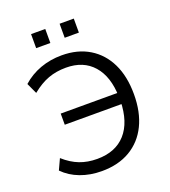

<svg xmlns="http://www.w3.org/2000/svg" viewBox="-159 -1008 1000 1132"><g transform="rotate(-20 340.5 -442.0)"><path d="M285 9Q213 9 151.5 -14Q90 -37 47 -81L78 -148Q125 -106 174.5 -87Q224 -68 284 -68Q399 -68 462.5 -139Q526 -210 529 -343L557 -323H172V-393H556L528 -370Q525 -497 463.5 -567Q402 -637 293 -637Q232 -637 181.5 -618.5Q131 -600 78 -557L47 -624Q96 -668 159 -691Q222 -714 294 -714Q394 -714 466.5 -670Q539 -626 578 -545.5Q617 -465 617 -353Q617 -241 577.5 -160Q538 -79 463.5 -35Q389 9 285 9ZM347 -805V-893H436V-805ZM168 -805V-893H257V-805Z"/></g></svg>

Font: Nunito Sans 11pt
Style: Regular
Weight: 400
Version: Version 3.101;gftools[0.9.27]